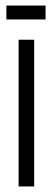

<svg xmlns="http://www.w3.org/2000/svg" viewBox="-20 -671 189 691"><path d="M47 0V-528H103V0ZM3 -601V-651H144V-601Z"/></svg>

Font: Bricolage Grotesque 72pt Condensed ExtraLight
Style: Regular
Weight: 250
Width: 3
Designer: Mathieu Triay
Foundry: Atelier Triay
Version: Version 1.001;gftools[0.9.33.dev8+g029e19f]